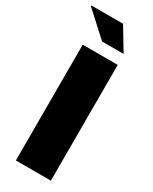

<svg xmlns="http://www.w3.org/2000/svg" viewBox="-226 -937 786 988"><g transform="rotate(30 167.0 -442.5)"><path d="M63 0V-688H271V0ZM269 -752H141L0 -881L2 -885H189Z"/></g></svg>

Font: Archivo SemiCondensed Black
Style: Regular
Weight: 900
Width: 4
Designer: Hector Gatti
Foundry: Omnibus-Type
Version: Version 2.001